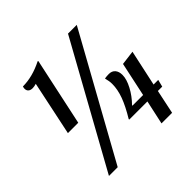

<svg xmlns="http://www.w3.org/2000/svg" viewBox="-191 -938 1114 1114"><g transform="rotate(-45 366.0 -381.5)"><path d="M168.5 -678.2Q149.9 -672.9 138.2 -672.9Q120.6 -672.9 111.3 -681.2Q102.1 -689.5 102.1 -704.1Q102.1 -710.9 105 -720.2Q184.1 -720.2 269 -763.2L272.5 -761.2L183.1 -344.2H98.1ZM506.8 -752H578.6L162.6 0H90.8ZM554.2 -147.9H405.8L404.8 -151.9Q444.8 -217.8 463.4 -268.3Q481.9 -318.8 481.9 -363.8Q481.9 -377 480 -388.4Q478 -399.9 474.1 -416Q490.7 -418.9 508.8 -418.9Q533.7 -418.9 547.4 -402.8Q561 -386.7 561 -358.9Q561 -324.2 537.1 -278.8Q513.7 -233.9 475.1 -194.8L476.1 -191.9H563L607.9 -401.9L696.8 -413.1L648.9 -191.9H687L675.8 -147.9H640.1L608.9 0H522Z"/></g></svg>

Font: Pattaya
Style: Regular
Weight: 400
Designer: Pablo Impallari / Thai characters Designed by Thanarat Vachiruckul and Suppakit Chalermlarp
Foundry: Pablo Impallari
Version: Version 2.000